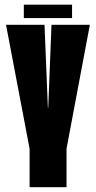

<svg xmlns="http://www.w3.org/2000/svg" viewBox="-20 -778 398 798"><path d="M103 0V-160L5 -675H165L179 -330.5H180.5L194 -675H353.5L256.5 -160V0ZM79 -703V-758.5H279.5V-703Z"/></svg>

Font: Anybody UltraCondensed ExtraBold
Style: Regular
Weight: 800
Width: 1
Designer: Tyler Finck
Foundry: Etcetera Type Company
Version: Version 1.010; ttfautohint (v1.8.3) -l 8 -r 50 -G 200 -x 14 